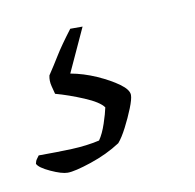

<svg xmlns="http://www.w3.org/2000/svg" viewBox="-125 -79 327 322"><g transform="rotate(-10 38.5 81.5)"><path d="M-33 200Q-43 200 -61.5 191.5Q-80 183 -83 176Q-82 171 -80 168.5Q-78 166 -76 163Q-44 163 -19 162Q6 161 28 156Q35 146 40.5 129.5Q46 113 48 103Q41 93 16 82.5Q-9 72 -31 66Q-32 62 -34.5 52.5Q-37 43 -35 34Q-25 19 -15.5 3.5Q-6 -12 13 -37H34L0 37Q22 41 43.5 50.5Q65 60 79.5 70.5Q94 81 94 90Q94 97 88 112Q82 127 74 142.5Q66 158 59 166Q36 181 7.5 190.5Q-21 200 -33 200Z"/></g></svg>

Font: Texturina 72pt 72pt Thin
Style: Italic
Weight: 100
Italic angle: -11°
Designer: Guillermo Torres Carreño
Foundry: Omnibus-Type
Version: Version 1.002; ttfautohint (v1.8.3)